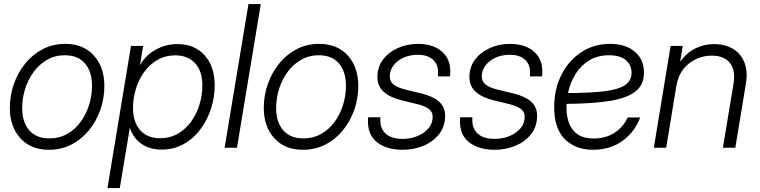

<svg xmlns="http://www.w3.org/2000/svg" viewBox="-20 -748 3848 972"><path d="M228 10.3Q135.7 10.3 82.8 -48.6Q29.8 -107.4 29.8 -202.1Q29.8 -263.7 49.8 -321.5Q69.8 -379.4 106.9 -425.5Q144 -471.7 195.6 -498.8Q247.1 -525.9 310.1 -525.9Q402.3 -525.9 455.3 -466.8Q508.3 -407.7 508.3 -312.5Q508.3 -250.5 488.3 -192.9Q468.3 -135.3 431.2 -89.4Q394 -43.5 342.5 -16.6Q291 10.3 228 10.3ZM230 -47.4Q280.3 -47.4 320.3 -70.1Q360.4 -92.8 388.4 -131.3Q416.5 -169.9 431.2 -217.3Q445.8 -264.6 445.8 -313.5Q445.8 -385.3 410.2 -426.8Q374.5 -468.3 308.6 -468.3Q258.8 -468.3 219 -445.6Q179.2 -422.9 150.9 -384.5Q122.6 -346.2 107.4 -298.6Q92.3 -251 92.3 -200.7Q92.3 -129.9 127.9 -88.6Q163.6 -47.4 230 -47.4Z M523.9 204.1 643.1 -515.6H704.6L689 -419.4H689.5Q718.3 -469.7 769.8 -497.3Q821.3 -524.9 877.9 -524.9Q965.3 -524.9 1016.1 -467.8Q1066.9 -410.6 1066.9 -315.9Q1066.9 -255.4 1048.1 -197.5Q1029.3 -139.6 994.1 -92.8Q959 -45.9 909.2 -18.3Q859.4 9.3 797.4 9.3Q738.3 9.3 696 -20Q653.8 -49.3 637.7 -100.6H637.2L586.4 204.1ZM790.5 -48.3Q840.3 -48.3 880.1 -71Q919.9 -93.8 947.5 -132.1Q975.1 -170.4 989.7 -218Q1004.4 -265.6 1004.4 -315.4Q1004.4 -389.2 967 -428.5Q929.7 -467.8 868.2 -467.8Q817.4 -467.8 777.3 -444.8Q737.3 -421.9 709.7 -383.3Q682.1 -344.7 667.7 -297.4Q653.3 -250 653.3 -201.7Q653.3 -129.9 689.5 -89.1Q725.6 -48.3 790.5 -48.3Z M1300.3 -727.5 1179.7 0H1117.2L1237.8 -727.5Z M1513.7 10.3Q1421.4 10.3 1368.4 -48.6Q1315.4 -107.4 1315.4 -202.1Q1315.4 -263.7 1335.4 -321.5Q1355.5 -379.4 1392.6 -425.5Q1429.7 -471.7 1481.2 -498.8Q1532.7 -525.9 1595.7 -525.9Q1688 -525.9 1741 -466.8Q1793.9 -407.7 1793.9 -312.5Q1793.9 -250.5 1773.9 -192.9Q1753.9 -135.3 1716.8 -89.4Q1679.7 -43.5 1628.2 -16.6Q1576.7 10.3 1513.7 10.3ZM1515.6 -47.4Q1565.9 -47.4 1606 -70.1Q1646 -92.8 1674.1 -131.3Q1702.1 -169.9 1716.8 -217.3Q1731.4 -264.6 1731.4 -313.5Q1731.4 -385.3 1695.8 -426.8Q1660.2 -468.3 1594.2 -468.3Q1544.4 -468.3 1504.6 -445.6Q1464.8 -422.9 1436.5 -384.5Q1408.2 -346.2 1393.1 -298.6Q1377.9 -251 1377.9 -200.7Q1377.9 -129.9 1413.6 -88.6Q1449.2 -47.4 1515.6 -47.4Z M2018.6 10.3Q1939.5 10.3 1891.1 -26.1Q1842.8 -62.5 1842.8 -132.3Q1842.8 -137.7 1843 -143.1Q1843.3 -148.4 1843.8 -154.3H1905.8Q1901.4 -101.1 1930.7 -73Q1960 -44.9 2018.1 -44.9Q2058.6 -44.9 2093.3 -59.1Q2127.9 -73.2 2149.2 -98.4Q2170.4 -123.5 2170.4 -156.7Q2170.4 -182.6 2150.4 -197Q2130.4 -211.4 2095.2 -220.2L2013.2 -240.2Q1953.1 -254.9 1921.9 -283.7Q1890.6 -312.5 1890.6 -357.9Q1890.6 -408.7 1918.9 -446.3Q1947.3 -483.9 1994.1 -504.9Q2041 -525.9 2095.7 -525.9Q2170.4 -525.9 2215.1 -488.8Q2259.8 -451.7 2259.8 -385.7Q2259.8 -375.5 2258.3 -361.3H2196.8Q2203.1 -414.1 2175.5 -442.4Q2147.9 -470.7 2095.2 -470.7Q2055.7 -470.7 2023.4 -456.3Q1991.2 -441.9 1972.2 -417Q1953.1 -392.1 1953.1 -361.3Q1953.1 -335 1973.1 -319.6Q1993.2 -304.2 2031.2 -294.9L2113.3 -274.9Q2172.9 -260.3 2203.1 -233.2Q2233.4 -206.1 2233.4 -162.1Q2233.4 -108.4 2203.6 -69.8Q2173.8 -31.2 2124.8 -10.5Q2075.7 10.3 2018.6 10.3Z M2484.4 10.3Q2405.3 10.3 2356.9 -26.1Q2308.6 -62.5 2308.6 -132.3Q2308.6 -137.7 2308.8 -143.1Q2309.1 -148.4 2309.6 -154.3H2371.6Q2367.2 -101.1 2396.5 -73Q2425.8 -44.9 2483.9 -44.9Q2524.4 -44.9 2559.1 -59.1Q2593.8 -73.2 2615 -98.4Q2636.2 -123.5 2636.2 -156.7Q2636.2 -182.6 2616.2 -197Q2596.2 -211.4 2561 -220.2L2479 -240.2Q2418.9 -254.9 2387.7 -283.7Q2356.4 -312.5 2356.4 -357.9Q2356.4 -408.7 2384.8 -446.3Q2413.1 -483.9 2460 -504.9Q2506.8 -525.9 2561.5 -525.9Q2636.2 -525.9 2680.9 -488.8Q2725.6 -451.7 2725.6 -385.7Q2725.6 -375.5 2724.1 -361.3H2662.6Q2668.9 -414.1 2641.4 -442.4Q2613.8 -470.7 2561 -470.7Q2521.5 -470.7 2489.3 -456.3Q2457 -441.9 2438 -417Q2418.9 -392.1 2418.9 -361.3Q2418.9 -335 2439 -319.6Q2459 -304.2 2497.1 -294.9L2579.1 -274.9Q2638.7 -260.3 2668.9 -233.2Q2699.2 -206.1 2699.2 -162.1Q2699.2 -108.4 2669.4 -69.8Q2639.6 -31.2 2590.6 -10.5Q2541.5 10.3 2484.4 10.3Z M2982.9 10.3Q2894 10.3 2839.8 -43.2Q2785.6 -96.7 2785.6 -205.6Q2785.6 -296.9 2822.3 -369.4Q2858.9 -441.9 2922.9 -483.9Q2986.8 -525.9 3068.4 -525.9Q3148.4 -525.9 3194.3 -485.8Q3240.2 -445.8 3240.2 -380.9Q3240.2 -316.9 3194.3 -283Q3148.4 -249 3061 -236.1Q2973.6 -223.1 2848.1 -222.2Q2847.7 -212.4 2847.7 -202.6Q2847.7 -159.2 2861.1 -123.8Q2874.5 -88.4 2905 -67.6Q2935.5 -46.9 2985.8 -46.9Q3046.9 -46.9 3091.8 -76.4Q3136.7 -106 3157.2 -153.3H3220.7Q3194.3 -81.1 3132.1 -35.4Q3069.8 10.3 2982.9 10.3ZM2855.5 -276.9Q2969.2 -277.3 3040.3 -286.1Q3111.3 -294.9 3144.3 -317.1Q3177.2 -339.4 3177.2 -379.9Q3177.2 -418.5 3148.4 -443.4Q3119.6 -468.3 3063 -468.3Q3005.4 -468.3 2962.9 -442.4Q2920.4 -416.5 2893.3 -372.8Q2866.2 -329.1 2855.5 -276.9Z M3403.8 -311 3352.5 0H3290L3375 -515.6H3436.5L3423.3 -436Q3457 -481.9 3501.2 -503.4Q3545.4 -524.9 3595.7 -524.9Q3649.9 -524.9 3689.9 -501.2Q3730 -477.5 3748.3 -432.6Q3766.6 -387.7 3755.9 -323.2L3702.6 0H3639.6L3693.4 -323.7Q3704.6 -393.6 3674.8 -429.9Q3645 -466.3 3583.5 -466.3Q3519 -466.3 3467.8 -426.5Q3416.5 -386.7 3403.8 -311Z"/></svg>

Font: Inter Display Light
Style: Italic
Weight: 300
Italic angle: -9.39999°
Designer: Rasmus Andersson
Foundry: rsms
Version: Version 4.000;git-a52131595